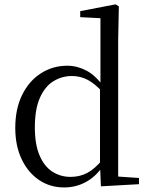

<svg xmlns="http://www.w3.org/2000/svg" viewBox="-20 -825 669 860"><path d="M267.4 14.6Q204 14.6 154.4 -19Q104.9 -52.6 76.7 -112.6Q48.4 -172.7 48.4 -251.6Q48.4 -337.9 79.4 -400.3Q110.3 -462.8 163.3 -496.7Q216.2 -530.6 281.4 -530.6Q325.2 -530.6 366.3 -509.2Q407.5 -487.7 443.7 -437.5H453.5L440.8 -411.3Q405.2 -450.3 372.6 -467.4Q340 -484.5 302.8 -484.5Q256.9 -484.5 219 -461.1Q181.2 -437.6 158.7 -386.9Q136.1 -336.1 136.1 -253.7Q136.1 -178.2 157.2 -128.9Q178.2 -79.6 214.6 -56.1Q251.1 -32.7 296.2 -32.7Q337.2 -32.7 371 -50.6Q404.7 -68.5 439.4 -110.2L451.9 -82.4H442.5Q408.7 -33.4 364.1 -9.4Q319.5 14.6 267.4 14.6ZM432 9.6 427.9 -88.8V-91.6V-430.7L429.9 -440.3V-743.5L339.3 -748.1V-775.1L497.5 -805.5L512.3 -796.5L509.3 -644.4V-34.2L602.6 -27.8V0Z"/></svg>

Font: Early Summer Mincho VF
Style: Regular
Weight: 250
Designer: GuiWonder
Version: Version 1.002